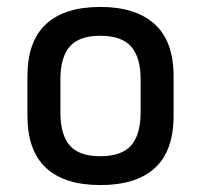

<svg xmlns="http://www.w3.org/2000/svg" viewBox="-20 -521 578 553"><path d="M269 12Q166 12 112.5 -37.5Q59 -87 59 -188V-301Q59 -402 112.5 -451.5Q166 -501 269 -501Q371 -501 425.5 -451.5Q480 -402 480 -301V-188Q480 -87 426.5 -37.5Q373 12 269 12ZM269 -71Q330 -71 357.5 -102Q385 -133 385 -197V-293Q385 -356 357.5 -387Q330 -418 269 -418Q208 -418 181 -387Q154 -356 154 -293V-197Q154 -133 181 -102Q208 -71 269 -71Z"/></svg>

Font: Sofia Sans Medium
Style: Regular
Weight: 500
Designer: Botio Nikoltchev, Ani Petrova
Foundry: lettersoup
Version: Version 4.101; ttfautohint (v1.8.4.7-5d5b)